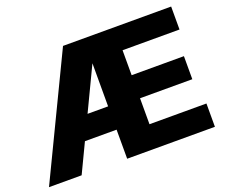

<svg xmlns="http://www.w3.org/2000/svg" viewBox="-116 -879 1235 1055"><g transform="rotate(-20 502.0 -351.5)"><path d="M2.9 0 340.8 -703.1H973.1V-568.8H640.1V-422.9H945.8V-288.1H640.1V-136.2H973.1V0H460V-169.9H274.9L193.8 0ZM460 -306.2V-558.1L339.8 -306.2Z"/></g></svg>

Font: LT Superior Black
Style: Regular
Weight: 900
Designer: Daniel Lyons
Foundry: LyonsType
Version: Version 2.005